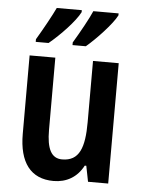

<svg xmlns="http://www.w3.org/2000/svg" viewBox="-54 -809 641 863"><g transform="rotate(5 266.0 -378.0)"><path d="M446 -757V-766H332C318 -733 282 -668 252 -618V-606H312C355 -642 426 -717 446 -757ZM280 -757V-766H167C151 -732 117 -670 86 -618V-606H144C194 -647 259 -715 280 -757ZM466 -543H350V-267C350 -152 328 -90 250 -90C201 -90 180 -132 180 -217V-543H64V-189C64 -61 116 10 220 10C278 10 326 -17 354 -71H361L375 0H466Z"/></g></svg>

Font: Noto Sans Arabic Cond SemBd
Style: Regular
Weight: 600
Width: 3
Designer: Monotype Design Team, Nadine Chahine, Nizar Qandah and Khaled Hosny
Foundry: Monotype Imaging Inc.
Version: Version 2.012